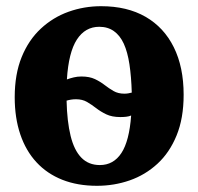

<svg xmlns="http://www.w3.org/2000/svg" viewBox="-20 -589 640 620"><path d="M293 11Q230.5 11 181.2 -8.5Q132 -28 97.8 -65Q63.5 -102 45.5 -155.2Q27.5 -208.5 27.5 -275Q27.5 -349.5 50 -404.8Q72.5 -460 111.8 -496.5Q151 -533 201.2 -551Q251.5 -569 306.5 -569Q390.5 -569 450 -534.8Q509.5 -500.5 541.2 -436.5Q573 -372.5 573 -283Q573 -207 550.2 -151.5Q527.5 -96 488.2 -60Q449 -24 398.8 -6.5Q348.5 11 293 11ZM302.5 -56Q346.5 -56 372 -94.8Q397.5 -133.5 403.5 -216Q396.5 -213 387.5 -212Q378.5 -211 368.5 -211Q341.5 -211 323.2 -219.8Q305 -228.5 290.5 -239.8Q276 -251 261 -259.8Q246 -268.5 225.5 -268.5Q216.5 -268.5 209 -267.2Q201.5 -266 195 -264Q196.5 -197 208 -150.2Q219.5 -103.5 242.8 -79.8Q266 -56 302.5 -56ZM381.5 -286.5Q388 -286.5 394 -287.5Q400 -288.5 405.5 -290Q404 -341.5 398 -381.2Q392 -421 379.8 -447.8Q367.5 -474.5 347.8 -488.5Q328 -502.5 300.5 -502.5Q255 -502.5 228.2 -461.2Q201.5 -420 196 -332.5Q207 -336.5 218.5 -339.2Q230 -342 243 -342Q269 -342 286.8 -333.5Q304.5 -325 318.2 -314.2Q332 -303.5 346.8 -295Q361.5 -286.5 381.5 -286.5Z"/></svg>

Font: Merriweather 20pt ExtraBold
Style: Regular
Weight: 800
Version: Version 2.100